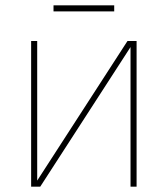

<svg xmlns="http://www.w3.org/2000/svg" viewBox="-20 -699 628 719"><path d="M96.6 0V-545.5H119.3V-22.7L457.4 -545.5H491.5V0H468.8V-522.7L130.7 0ZM180.4 -656.2V-679H407.7V-656.2Z"/></svg>

Font: Inter P Thin
Style: Regular
Weight: 100
Designer: Rasmus Andersson
Foundry: rsms
Version: Version 3.018;git-588b23468